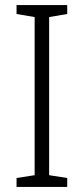

<svg xmlns="http://www.w3.org/2000/svg" viewBox="-20 -734 329 754"><path d="M244 0V-35L173 -46V-667L244 -679V-714H45V-679L116 -667V-46L45 -35V0Z"/></svg>

Font: Noto Sans Malayalam SemiCondensed Light
Style: Regular
Weight: 300
Width: 4
Designer: Jelle Bosma - Monotype Design Team
Foundry: Monotype Imaging Inc.
Version: Version 2.104